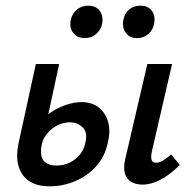

<svg xmlns="http://www.w3.org/2000/svg" viewBox="-20 -643 677 675"><path d="M154 12Q112 12 84 -5.5Q56 -23 45.5 -58Q35 -93 46 -143L106 -418H188L127 -136Q119 -95 133.5 -78Q148 -61 178 -61Q204 -61 224.5 -71Q245 -81 260 -98.5Q275 -116 280 -141Q289 -178 270.5 -195.5Q252 -213 226 -213Q211 -213 195.5 -208Q180 -203 166 -192.5Q152 -182 141.5 -168Q131 -154 127 -136H74Q86 -171 107.5 -199Q129 -227 155.5 -245.5Q182 -264 211 -274Q240 -284 266 -284Q304 -284 328 -264.5Q352 -245 360.5 -212.5Q369 -180 359 -141Q349 -93 318.5 -59Q288 -25 245 -6.5Q202 12 154 12ZM481 6Q458 6 441.5 -3.5Q425 -13 419 -33.5Q413 -54 421 -87L498 -418H585L514 -111Q510 -93 512.5 -82Q515 -71 529 -71Q540 -71 552 -78Q564 -85 582 -100L612 -63Q578 -29 545 -11.5Q512 6 481 6ZM278 -509Q251 -509 237 -528Q223 -547 229 -574Q234 -596 250.5 -609.5Q267 -623 291 -623Q317 -623 330.5 -605Q344 -587 339 -560Q335 -538 318 -523.5Q301 -509 278 -509ZM462 -509Q435 -509 421.5 -528.5Q408 -548 414 -574Q418 -596 434 -609.5Q450 -623 474 -623Q501 -623 514 -605Q527 -587 522 -560Q518 -538 501.5 -523.5Q485 -509 462 -509Z"/></svg>

Font: Ysabeau Office SemiBold
Style: Italic
Weight: 600
Italic angle: -12°
Designer: Christian Thalmann (Catharsis Fonts)
Version: Version 2.001;gftools[0.9.30]; featfreeze: tnum,lnum,ss02